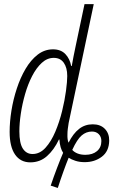

<svg xmlns="http://www.w3.org/2000/svg" viewBox="-20 -780 578 934"><path d="M261.2 134.3 226.6 123Q241.2 79.6 257.6 36.6Q273.9 -6.3 287.1 -36.6Q279.8 -47.4 274.9 -64.2Q270 -81.1 269 -101.1H266.6Q242.7 -50.8 208.5 -20.5Q174.3 9.8 127.4 9.8Q79.6 9.8 53.2 -28.3Q26.9 -66.4 26.9 -138.7Q26.9 -187 35.6 -241.7Q44.4 -296.4 61.8 -349.4Q79.1 -402.3 104.5 -445.3Q129.9 -488.3 163.3 -514.2Q196.8 -540 237.8 -540Q275.9 -540 297.9 -517.1Q319.8 -494.1 326.2 -459H329.1Q333 -480.5 337.6 -505.1Q342.3 -529.8 347.7 -554.2L391.1 -759.8H436L314 -182.1Q311.5 -166.5 309.8 -153.1Q308.1 -139.6 308.1 -126.5Q307.1 -100.6 313.5 -85.9Q335.9 -130.4 364.5 -152.8Q393.1 -175.3 431.2 -175.3Q468.8 -175.3 490.2 -153.1Q511.7 -130.9 511.2 -95.7Q510.3 -43.9 475.3 -17.6Q440.4 8.8 392.1 8.8Q366.7 8.8 346.7 2.2Q326.7 -4.4 314 -12.7Q302.7 14.6 288.6 54Q274.4 93.3 261.2 134.3ZM138.2 -30.8Q173.8 -30.8 201.4 -61.3Q229 -91.8 249 -139.2Q269 -186.5 282 -239.3Q294.9 -292 301 -337.9Q307.1 -383.8 307.1 -410.2Q307.1 -450.7 290.3 -474.6Q273.4 -498.5 241.7 -498.5Q209.5 -498.5 183.1 -474.1Q156.7 -449.7 136.2 -409.9Q115.7 -370.1 102.1 -322.5Q88.4 -274.9 81.3 -227.3Q74.2 -179.7 74.2 -141.1Q74.2 -83 91.3 -56.9Q108.4 -30.8 138.2 -30.8ZM395 -26.9Q430.7 -26.9 451.9 -44.9Q473.1 -63 473.1 -93.8Q473.1 -114.7 460.4 -127.4Q447.8 -140.1 427.2 -140.1Q399.4 -140.1 377.2 -121.1Q355 -102.1 331.5 -50.8Q340.8 -40 357.2 -33.4Q373.5 -26.9 395 -26.9Z"/></svg>

Font: Open Sans Condensed Light
Style: Italic
Weight: 300
Width: 3
Italic angle: -12°
Designer: Monotype Design Team
Foundry: Monotype Imaging Inc.
Version: Version 3.000; ttfautohint (v1.8.4)